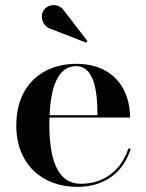

<svg xmlns="http://www.w3.org/2000/svg" viewBox="-20 -719 569 749"><path d="M179 -606 316 -552.5 321 -559 230 -677C206 -711.5 164 -700.5 150 -678.5C134.5 -654 146.5 -615 179 -606ZM490 -139H480.5C455.5 -61 390.5 -2 296 -2C196 -2 172.5 -113.5 172.5 -235C172.5 -243.5 173 -252 173 -260.5H487.5C487.5 -369.5 424.5 -470 277 -470C141.5 -470 43.5 -382.5 43.5 -230C43.5 -77.5 146 10 281 10C396 10 464 -54 490 -139ZM277 -461C352 -461 360.5 -348.5 360 -269.5H173.5C177.5 -370.5 202.5 -461 277 -461Z"/></svg>

Font: Bodoni* 24pt Medium
Style: Regular
Weight: 500
Version: Version 2.3